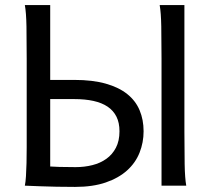

<svg xmlns="http://www.w3.org/2000/svg" viewBox="-20 -733 846 758"><path d="M178.2 -712.9V-417.5H273.4Q345.7 -417.5 397.5 -402.8Q449.2 -388.2 482.4 -361.6Q515.6 -335 531.2 -297.6Q546.9 -260.3 546.9 -214.8Q546.9 -170.4 531 -130.4Q515.1 -90.3 481.9 -60.3Q448.7 -30.3 397.7 -12.7Q346.7 4.9 276.4 4.9Q238.8 4.9 203.4 4.2Q168 3.4 140.1 2.4Q107.4 1.5 78.1 0Q81.1 -14.6 82.5 -37.6Q84 -60.5 84.7 -89.4Q85.4 -118.2 85.4 -151.9V-500.5Q85.4 -572.8 84.5 -628.2Q83.5 -683.6 78.1 -712.9ZM178.2 -75.7Q191.9 -74.7 214.6 -74Q237.3 -73.2 278.3 -73.2Q313.5 -73.2 344.7 -81.1Q376 -88.9 399.9 -106Q423.8 -123 437.7 -149.9Q451.7 -176.8 451.7 -214.8Q451.7 -248.5 439.7 -272.5Q427.7 -296.4 405 -311.8Q382.3 -327.1 349.1 -334.5Q315.9 -341.8 273.4 -341.8H178.2ZM708 -712.9V-212.4Q708 -140.1 709 -84.7Q710 -29.3 715.3 0H617.7V-500.5Q617.7 -572.8 616.7 -628.2Q615.7 -683.6 610.4 -712.9Z"/></svg>

Font: Andika CyrE
Style: Regular
Weight: 400
Designer: Victor Gaultney, Annie Olsen, Julie Remington, Don Collingsworth, Eric Hays, Becca Hirsbrunner
Foundry: SIL International
Version: Version 5.000